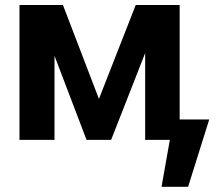

<svg xmlns="http://www.w3.org/2000/svg" viewBox="-20 -550 870 755"><path d="M513.7 -530.3H686.5V-80.1H802.7L719.7 184.6H615.2L647.9 0H550.8V-341.3L417 0H320.3L194.3 -330.6V0H56.6V-530.3H227.5L369.1 -161.1Z"/></svg>

Font: Pretendard GOV
Style: Bold
Weight: 700
Designer: Base glyphs from Inter by Rasmus Andersson; Hangeul glyphs from Noto Sans CJK(Source Han Sans) by Jang Soo-young and Kan
Foundry: Kil Hyung-jin
Version: Version 1.309